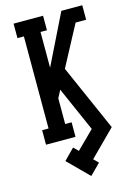

<svg xmlns="http://www.w3.org/2000/svg" viewBox="-143 -807 786 1126"><g transform="rotate(-15 250.0 -244.5)"><path d="M266 246 142 122 206 57 234 85 340 -20 221 -290 197 -244V-88H236V0H57V-88H96V-647H57V-735H236V-647H197V-430L347 -735H474V-647H410L279 -401L456 0L302 154L330 182Z"/></g></svg>

Font: Iosevka Slab Semibold
Style: Regular
Weight: 600
Monospace: yes
Designer: Belleve Invis
Foundry: Belleve Invis
Version: Version 11.1.1; ttfautohint (v1.8.3)